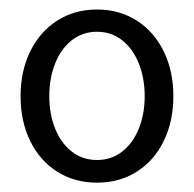

<svg xmlns="http://www.w3.org/2000/svg" viewBox="-20 -732 409 405"><path d="M23.4 -529.3Q23.4 -582 43.7 -623.5Q64 -665 100.6 -688.5Q137.2 -711.9 184.6 -711.9Q231.9 -711.9 268.6 -688.5Q305.2 -665 325.4 -623.5Q345.7 -582 345.7 -529.3Q345.7 -476.1 325.4 -434.6Q305.2 -393.1 268.6 -369.9Q231.9 -346.7 184.6 -346.7Q137.2 -346.7 100.6 -369.9Q64 -393.1 43.7 -434.6Q23.4 -476.1 23.4 -529.3ZM285.2 -529.3Q285.2 -567.4 272.7 -598.4Q260.3 -629.4 237.5 -647.2Q214.8 -665 184.6 -665Q154.3 -665 131.6 -647.2Q108.9 -629.4 96.4 -598.4Q84 -567.4 84 -529.3Q84 -491.2 96.4 -460.4Q108.9 -429.7 131.6 -412.1Q154.3 -394.5 184.6 -394.5Q214.8 -394.5 237.5 -412.1Q260.3 -429.7 272.7 -460.4Q285.2 -491.2 285.2 -529.3Z"/></svg>

Font: Pretendard JP Light
Style: Regular
Weight: 300
Designer: Base glyphs from Inter by Rasmus Andersson; Hangeul glyphs from Noto Sans CJK(Source Han Sans) by Jang Soo-young and Kan
Foundry: Kil Hyung-jin
Version: Version 1.309